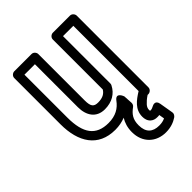

<svg xmlns="http://www.w3.org/2000/svg" viewBox="-225 -661 1000 1000"><g transform="rotate(-45 275.0 -161.0)"><path d="M259 -79C312 -79 351 -103 371 -143C373 -146 374 -150 374 -154V-503H450V-22C449 -21 448 -21 448 -21C410 3 369 32 369 86C369 102 373 119 387 131C397 140 410 143 423 143C428 143 435 143 438 142L443 172C430 178 418 181 399 181C352 181 324 157 324 104C324 60 341 38 371 16C378 11 381 3 381 -5L378 -55C378 -55 361 -106 333 -69C309 -36 275 -15 222 -15C130 -15 90 -71 90 -187V-503H167V-186C167 -126 196 -79 259 -79ZM419 86C419 75 423 66 431 57C440 47 451 37 469 25H475C486 25 500 15 500 0V-528C500 -539 490 -553 475 -553H349C338 -553 324 -543 324 -528V-160C312 -141 294 -129 259 -129C229 -129 217 -141 217 -186V-528C217 -539 207 -553 192 -553H65C54 -553 40 -543 40 -528V-187C40 -57 96 35 222 35C250 35 274 30 297 21C283 43 274 71 274 104C274 183 328 231 399 231C436 231 463 220 484 206C491 201 498 191 496 181L483 104C477 70 450 84 448 85C437 90 433 93 423 93C419 93 419 92 419 86Z"/></g></svg>

Font: Asimov
Style: NarOu
Weight: 500
Designer: Google
Version: Version 2.000980; 2014